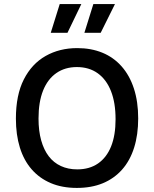

<svg xmlns="http://www.w3.org/2000/svg" viewBox="-20 -909 756 942"><path d="M357 13Q285 13 229.5 -10.5Q174 -34 135.5 -78Q97 -122 77.5 -185Q58 -248 58 -327Q58 -443 97 -519.5Q136 -596 204 -634.5Q272 -673 359 -673Q427 -673 482 -650.5Q537 -628 576.5 -583.5Q616 -539 637 -474.5Q658 -410 658 -328Q658 -248 638 -184.5Q618 -121 579 -77Q540 -33 484.5 -10Q429 13 357 13ZM359 -78Q419 -78 461 -107Q503 -136 525 -190.5Q547 -245 547 -324Q547 -405 524.5 -462Q502 -519 459.5 -549.5Q417 -580 357 -580Q299 -580 256.5 -550.5Q214 -521 191.5 -465Q169 -409 169 -327Q169 -267 182 -220.5Q195 -174 219 -142.5Q243 -111 278.5 -94.5Q314 -78 359 -78ZM311 -748H229L273 -889H379ZM474 -748H394L438 -889H544Z"/></svg>

Font: Bricolage Grotesque 96pt ExtraBold Medium
Style: Regular
Weight: 500
Version: Version 1.001;gftools[0.9.33.dev8+g029e19f]